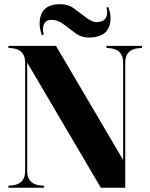

<svg xmlns="http://www.w3.org/2000/svg" viewBox="-20 -879 704 899"><path d="M325.7 -839.8Q325.7 -839.8 391.1 -791Q415 -775.4 431.2 -775.4Q481.9 -775.4 481.9 -822.3Q481.9 -832 478 -842.8L486.8 -846.7Q497.6 -818.4 497.6 -794.9Q497.6 -703.1 394 -703.1Q364.7 -703.1 337.4 -720.7L272 -769.5Q247.1 -786.1 221.2 -786.1Q181.2 -786.1 181.2 -738.3Q181.2 -729.5 185.1 -717.8L176.3 -713.9Q165.5 -743.2 165.5 -766.6Q165.5 -859.4 261.2 -859.4Q299.3 -859.4 325.7 -839.8ZM566.4 -113.3Q566.4 -113.3 566.4 0H452.1L107.4 -585.9V-78.1Q107.4 -9.8 185.5 -9.8V0H19.5V-9.8Q97.7 -9.8 97.7 -78.1V-585.9Q97.7 -654.3 19.5 -654.3V-664.1H242.2L556.6 -129.9V-585.9Q556.6 -654.3 478.5 -654.3V-664.1H644.5V-654.3Q566.4 -654.3 566.4 -585.9Z"/></svg>

Font: spinwerad
Style: Bold
Weight: 700
Width: 7
Version: Version 0.3